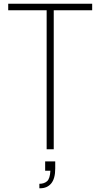

<svg xmlns="http://www.w3.org/2000/svg" viewBox="-20 -800 538 1029"><path d="M268 0H230V-745H24V-780H474V-745H268ZM195 209H191V185Q217 185 232.5 171Q248 157 250 115H222V65H276V103Q276 157 254.5 183Q233 209 195 209Z"/></svg>

Font: Tanohe Sans ExtraLight
Style: Regular
Weight: 250
Designer: Village Type and Design LLC & Cristiano Sobral
Foundry: Cooper Hewitt Smithsonian Design Museum
Version: Version 1.00;September 29, 2021;FontCreator 13.0.0.2655 64-b